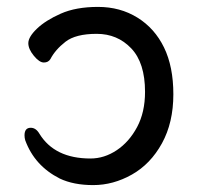

<svg xmlns="http://www.w3.org/2000/svg" viewBox="-20 -512 570 556"><path d="M250 24Q193 24 153 5Q80 -32 53 -106Q51 -113 51 -120Q51 -142 69 -142Q84 -142 94 -125Q138 -53 242 -53Q282 -53 318 -77Q354 -101 377 -144Q400 -187 400 -246Q400 -330 360 -372Q320 -414 260 -414Q199 -414 169.5 -391Q140 -368 126 -341Q120 -331 107 -331Q94 -331 78 -350.5Q62 -370 62 -387Q62 -405 87 -429Q112 -453 156 -472.5Q200 -492 264 -492Q328 -492 378 -461Q428 -430 455 -374.5Q482 -319 482 -239Q482 -157 449 -97Q416 -37 362 -6.5Q308 24 250 24Z"/></svg>

Font: LXGW WenKai TC
Style: Bold
Weight: 700
Designer: LXGW / Fontworks Inc.
Foundry: LXGW / Fontworks Inc.
Version: Version 1.330;April 28, 2024